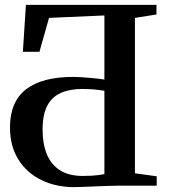

<svg xmlns="http://www.w3.org/2000/svg" viewBox="-20 -763 695 789"><path d="M285.5 6Q209.5 6 149.8 -23.2Q90 -52.5 55.5 -107.5Q21 -162.5 21 -239.5Q21 -344.5 86.8 -395.8Q152.5 -447 281.5 -447Q296 -447 313.8 -445.8Q331.5 -444.5 349.5 -443Q367.5 -441.5 383.2 -439.8Q399 -438 409 -436V-699.5L181.5 -689.5L142 -550H74L86.5 -743H623V-703.5L534.5 -689.5V-51L624 -38.5V0H465.5Q447.5 0 422 1Q396.5 2 369.8 3Q343 4 320.5 5Q298 6 285.5 6ZM320 -40Q342 -40 358 -41Q374 -42 386.5 -43.8Q399 -45.5 409 -47.5V-390Q399.5 -391.5 384.5 -393.5Q369.5 -395.5 352.2 -396.5Q335 -397.5 319 -397.5Q267 -397.5 230.2 -381.2Q193.5 -365 174.2 -328.5Q155 -292 155 -230Q155 -172.5 172.2 -129.8Q189.5 -87 226.2 -63.5Q263 -40 320 -40Z"/></svg>

Font: Merriweather 72pt SemiBold
Style: Regular
Weight: 600
Version: Version 2.100